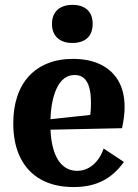

<svg xmlns="http://www.w3.org/2000/svg" viewBox="-20 -747 558 777"><path d="M278 10Q200.9 10 146.2 -20.3Q91.5 -50.6 62.6 -108.4Q33.7 -166.2 33.7 -248Q33.7 -308.7 49.9 -357Q66.1 -405.4 97.2 -439Q128.3 -472.7 173.2 -490.7Q218.1 -508.7 275.4 -508.7Q341.5 -508.7 388.4 -485.3Q435.2 -462 459.7 -418.7Q484.3 -375.4 484.3 -313.6Q484.3 -296.3 481.9 -275.5Q479.5 -254.6 473.8 -228.2L139.3 -221.2V-259.7L384.1 -286.1L337.6 -247.3Q343.6 -269.5 345.9 -287.1Q348.1 -304.8 348.1 -329.9Q348.1 -368.3 341 -393.6Q333.9 -418.8 319.2 -431.1Q304.5 -443.5 281.8 -443.5Q258.5 -443.5 240.3 -429.9Q222.2 -416.2 209.8 -390.5Q197.4 -364.7 190.8 -328.7Q184.1 -292.8 184.1 -248.4V-240.9Q184.1 -196.1 191.6 -161.4Q199.1 -126.8 212.7 -103.5Q226.4 -80.2 246.3 -68Q266.3 -55.7 291.2 -55.7Q327.9 -55.7 356.3 -79.6Q384.8 -103.5 399.5 -145.9L481.5 -91.6Q444.2 -39.7 395.1 -14.9Q346 10 278 10ZM272.8 -573.1Q234.2 -573.1 212.3 -593.4Q190.4 -613.8 190.4 -650.2Q190.4 -674.7 200.1 -691.8Q209.7 -708.9 228.3 -718.1Q246.9 -727.3 272.8 -727.3Q312.1 -727.3 333.6 -707.3Q355 -687.3 355 -650.2Q355 -625.7 345.5 -608.3Q335.9 -591 317.4 -582.1Q298.8 -573.1 272.8 -573.1Z"/></svg>

Font: Sutasoma
Style: Regular
Weight: 400
Designer: Izhar Fathurrohim, Akbar Rohmanto, Arusyal Khofiqoini
Foundry: Kiwari Kolektiv
Version: Version 1.102